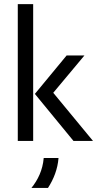

<svg xmlns="http://www.w3.org/2000/svg" viewBox="-20 -687 478 936"><path d="M66.7 0H141.7V-666.7H66.7ZM338.2 0H433.3L239.6 -234.7L391.7 -416.7H304.9L150 -229.2ZM133.3 229.2H213.9C241.7 186.1 261.1 137.5 265.3 83.3H193.1C188.2 142.4 164.6 190.3 133.3 229.2Z"/></svg>

Font: Afacad
Style: Regular
Weight: 400
Designer: Kristian Moeller
Foundry: Dicotype
Version: Version 1.000